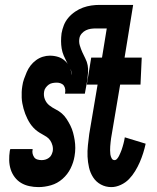

<svg xmlns="http://www.w3.org/2000/svg" viewBox="-20 -755 640 783"><path d="M137 8Q118 8 99.5 4Q81 0 66 -9Q51 -18 40 -32.5Q29 -47 23.5 -64.5Q18 -82 17.5 -101Q17 -120 20 -140Q20 -142 21 -143.5Q22 -145 22 -147H113V-145Q111 -136 113 -128Q115 -120 119.5 -113.5Q124 -107 132.5 -104.5Q141 -102 150 -102Q157 -102 164.5 -104Q172 -106 179 -111Q186 -116 189.5 -123Q193 -130 195 -138Q197 -150 194 -161.5Q191 -173 185 -182Q179 -191 170 -197Q161 -203 151.5 -208Q142 -213 133 -219.5Q124 -226 116.5 -234Q109 -242 103 -251Q97 -260 92 -270Q87 -280 83 -290.5Q79 -301 76 -312Q73 -323 71 -334Q69 -345 68.5 -356.5Q68 -368 68.5 -380Q69 -392 71 -404Q73 -419 78 -433Q83 -447 89 -461Q95 -475 104.5 -487.5Q114 -500 127 -509.5Q140 -519 154.5 -523.5Q169 -528 183 -528Q201 -528 217 -523Q233 -518 245.5 -506.5Q258 -495 264.5 -480Q271 -465 273 -448Q273 -463 266 -476Q259 -489 252.5 -501.5Q246 -514 240 -528Q234 -542 231.5 -557Q229 -572 229 -587.5Q229 -603 231 -619Q234 -636 240.5 -652.5Q247 -669 259 -683Q271 -697 286.5 -707.5Q302 -718 318.5 -724Q335 -730 352 -732.5Q369 -735 386 -735H477L461 -639H370Q360 -639 350 -637.5Q340 -636 330.5 -631.5Q321 -627 313.5 -618.5Q306 -610 304 -600Q301 -584 305.5 -569.5Q310 -555 315.5 -542.5Q321 -530 328 -516.5Q335 -503 337.5 -489Q340 -475 339 -459Q338 -443 336 -428L326 -373H245Q247 -382 246 -390.5Q245 -399 240.5 -405.5Q236 -412 228 -415Q220 -418 212 -418Q204 -418 195 -416.5Q186 -415 179 -410Q172 -405 166.5 -397.5Q161 -390 160 -382Q157 -365 163 -350Q169 -335 181 -325.5Q193 -316 207 -309Q221 -302 232 -292.5Q243 -283 251.5 -270Q260 -257 267 -243Q274 -229 278 -214Q282 -199 284.5 -183.5Q287 -168 287 -151.5Q287 -135 284 -118Q280 -93 268 -68.5Q256 -44 235 -25.5Q214 -7 188 0.5Q162 8 137 8ZM434 8Q411 8 391.5 -2.5Q372 -13 360 -31.5Q348 -50 343 -72Q338 -94 337 -116.5Q336 -139 338.5 -162.5Q341 -186 344 -209L378 -410H334L352 -520H396L431 -735H523L488 -520H558L553 -410H470L433 -191Q432 -183 431 -174.5Q430 -166 429.5 -158Q429 -150 429 -142Q429 -134 430 -126Q431 -118 435 -110Q439 -102 447 -102Q453 -102 458 -108Q463 -114 465.5 -119.5Q468 -125 471 -131.5Q474 -138 476 -144Q478 -150 480 -156.5Q482 -163 483.5 -169Q485 -175 486.5 -181.5Q488 -188 489 -195L574 -169Q570 -150 564 -131Q558 -112 550 -93.5Q542 -75 531 -57Q520 -39 506 -24.5Q492 -10 472.5 -1Q453 8 434 8Z"/></svg>

Font: Iosevka Extrabold Extended
Style: Italic
Weight: 800
Width: 7
Italic angle: -9°
Monospace: yes
Designer: Belleve Invis
Foundry: Belleve Invis
Version: Version 32.5.0; ttfautohint (v1.8.4)